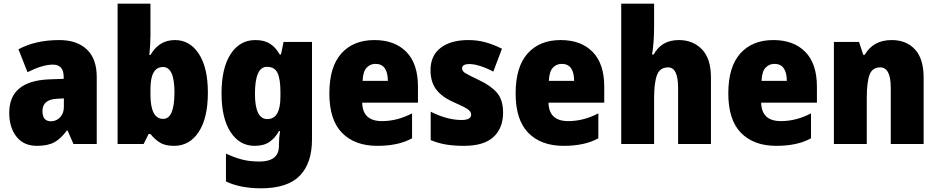

<svg xmlns="http://www.w3.org/2000/svg" viewBox="-20 -780 5081 1040"><path d="M326 -201Q326 -166 305.5 -144.5Q285 -123 256 -123Q210 -123 210 -179Q210 -241 289 -245L326 -247ZM80 -513 129 -389Q211 -430 266 -430Q325 -430 325 -363V-353L243 -350Q30 -340 30 -169Q30 -90 69 -40Q108 10 180 10Q240 10 275.5 -10Q311 -30 342 -73H346L378 0H504V-363Q504 -462 450 -512.5Q396 -563 302 -563Q172 -563 80 -513Z M617 -760V0H758L785 -54H795Q820 -23 848 -6.5Q876 10 923 10Q1007 10 1056.5 -65.5Q1106 -141 1106 -278Q1106 -414 1057 -488.5Q1008 -563 928 -563Q841 -563 795 -482H789Q792 -513 793.5 -539.5Q795 -566 795 -589V-760ZM925 -280Q925 -136 864 -136Q795 -136 795 -268V-298Q795 -417 863 -417Q925 -417 925 -280Z M1499 -282V-256Q1499 -135 1428 -135Q1361 -135 1361 -272Q1361 -418 1426 -418Q1468 -418 1483.5 -384.5Q1499 -351 1499 -282ZM1180 -274Q1180 -139 1229 -64.5Q1278 10 1359 10Q1409 10 1440 -11.5Q1471 -33 1491 -70H1497Q1491 -34 1491 2V10Q1491 95 1385 95Q1334 95 1292.5 84.5Q1251 74 1204 52V203Q1282 240 1394 240Q1537 240 1603.5 172Q1670 104 1670 -25V-553H1516L1502 -485H1495Q1473 -524 1442 -543.5Q1411 -563 1363 -563Q1279 -563 1229.5 -487.5Q1180 -412 1180 -274Z M1764 -274Q1764 -130 1833 -60Q1902 10 2024 10Q2139 10 2212 -31V-166Q2132 -124 2049 -124Q1944 -124 1942 -224H2244V-310Q2244 -435 2181 -499Q2118 -563 2008 -563Q1894 -563 1829 -490.5Q1764 -418 1764 -274ZM2081 -342H1944Q1946 -392 1965.5 -413Q1985 -434 2014 -434Q2080 -434 2081 -342Z M2577 -345Q2516 -374 2499.5 -384.5Q2483 -395 2483 -410Q2483 -433 2523 -433Q2549 -433 2584 -421.5Q2619 -410 2652 -392L2699 -516Q2653 -539 2609.5 -551Q2566 -563 2517 -563Q2422 -563 2367 -521Q2312 -479 2312 -400Q2312 -337 2342 -296.5Q2372 -256 2432 -229Q2496 -201 2514 -188Q2532 -175 2532 -159Q2532 -130 2480 -130Q2402 -130 2313 -175V-21Q2357 -3 2400 3.5Q2443 10 2493 10Q2601 10 2653 -38Q2705 -86 2705 -170Q2705 -239 2672 -277.5Q2639 -316 2577 -345Z M2773 -274Q2773 -130 2842 -60Q2911 10 3033 10Q3148 10 3221 -31V-166Q3141 -124 3058 -124Q2953 -124 2951 -224H3253V-310Q3253 -435 3190 -499Q3127 -563 3017 -563Q2903 -563 2838 -490.5Q2773 -418 2773 -274ZM3090 -342H2953Q2955 -392 2974.5 -413Q2994 -434 3023 -434Q3089 -434 3090 -342Z M3345 -760V0H3523V-247Q3523 -331 3538.5 -373Q3554 -415 3599 -415Q3653 -415 3653 -304V0H3831V-360Q3831 -462 3782.5 -512.5Q3734 -563 3657 -563Q3563 -563 3521 -485H3512Q3517 -513 3520 -551.5Q3523 -590 3523 -638V-760Z M3925 -274Q3925 -130 3994 -60Q4063 10 4185 10Q4300 10 4373 -31V-166Q4293 -124 4210 -124Q4105 -124 4103 -224H4405V-310Q4405 -435 4342 -499Q4279 -563 4169 -563Q4055 -563 3990 -490.5Q3925 -418 3925 -274ZM4242 -342H4105Q4107 -392 4126.5 -413Q4146 -434 4175 -434Q4241 -434 4242 -342Z M4664 -483H4656L4633 -553H4497V0H4675V-247Q4675 -335 4690 -375Q4705 -415 4748 -415Q4805 -415 4805 -304V0H4983V-360Q4983 -462 4936 -512.5Q4889 -563 4810 -563Q4710 -563 4664 -483Z"/></svg>

Font: Noto Sans UI SemiCondensed Black
Style: Regular
Weight: 900
Width: 4
Designer: Monotype Design Team
Foundry: Monotype Imaging Inc.
Version: 1.001